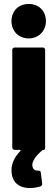

<svg xmlns="http://www.w3.org/2000/svg" viewBox="-20 -757 265 970"><path d="M125 -563C175 -563 212 -600 212 -650C212 -702 176 -737 125 -737C74 -737 38 -702 38 -650C38 -600 74 -563 125 -563ZM54 0H80C84 0 86 3 83 6C52 37 38 71 38 103C38 112 39 121 41 130C53 180 94 193 131 193C151 193 171 189 184 185C190 182 193 179 193 173C193 172 193 171 193 170L186 114C185 105 179 105 169 105C157 105 148 100 144 84C139 62 158 32 194 2C196 1 198 0 200 0H203C206 0 208 -5 208 -12V-505C208 -512 203 -517 196 -517H54C47 -517 42 -512 42 -505V-12C42 -5 47 0 54 0Z"/></svg>

Font: Barlow Condensed ExtraBold
Style: Regular
Weight: 800
Width: 3
Designer: Jeremy Tribby
Foundry: Tribby Type
Version: Version 1.422;hotconv 1.0.109;makeotfexe 2.5.65596